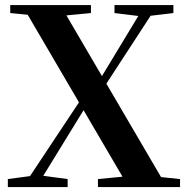

<svg xmlns="http://www.w3.org/2000/svg" viewBox="-20 -761 766 781"><path d="M11.9 0V-32.6L121.8 -47.3H145.6L255.2 -32.6V0ZM72.4 0 334.3 -394.5 362.2 -374.4H356.5L340 -345.4L127.8 0ZM378.4 0V-32.6L530.5 -47.3H572L712.4 -32.6V0ZM391.7 -388.5 362.2 -405.4H367.6L383.4 -432.9L569.5 -740.5H621ZM503 0 69.5 -740.5H225.5L658.9 0ZM21.7 -707.9V-740.5H349.9V-707.9L206.2 -694.2H161.9ZM445.7 -707.9V-740.5H685.3V-707.9L576 -694.9H551.7Z"/></svg>

Font: Noto Serif SC ExtraLight
Style: Regular
Weight: 200
Designer: Ryoko NISHIZUKA 西塚涼子 (kana & ideographs); Frank Grießhammer (Latin, Greek & Cyrillic); Wenlong ZHANG 张文龙 (bopomofo); San
Foundry: Adobe
Version: Version 2.002-H1;hotconv 1.1.0;makeotfexe 2.6.0